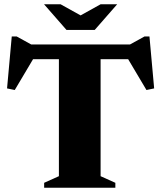

<svg xmlns="http://www.w3.org/2000/svg" viewBox="-20 -878 754 898"><path d="M519.5 -23V0H186.5V-23L255.5 -54V-601H134.5L49 -457L13 -464.5L35 -707.5H58L126 -670H588L656 -707.5H679L701 -464.5L665 -457L579.5 -601H450.5V-54ZM528 -858 423 -738H291L186 -858H263.5L357 -806L450.5 -858Z"/></svg>

Font: Newsreader 16pt ExtraBold
Style: Regular
Weight: 800
Designer: Hugues Gentile
Foundry: Production Type
Version: Version 1.003; ttfautohint (v1.8.3)